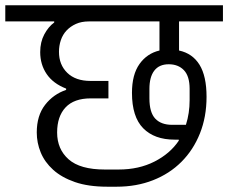

<svg xmlns="http://www.w3.org/2000/svg" viewBox="-40 -718 863 726"><path d="M366 -12Q294 -12 243.5 -29.5Q193 -47 161 -76Q129 -105 114 -141.5Q99 -178 99 -217Q99 -281 130.5 -321.5Q162 -362 210 -378V-383Q161 -402 136.5 -438Q112 -474 112 -521Q112 -559 127.5 -588Q143 -617 165 -633V-637H-20V-698H803V-637H637V-527Q688 -516 714.5 -473Q741 -430 741 -352Q741 -276 716 -213.5Q691 -151 646 -106Q601 -61 538.5 -36.5Q476 -12 401 -12ZM409 -77Q485 -77 544 -107Q603 -137 636 -186V-190H620Q544 -190 501.5 -233Q459 -276 459 -367Q459 -436 487.5 -476Q516 -516 563 -527V-637H296Q268 -637 247 -627.5Q226 -618 211.5 -602.5Q197 -587 190 -566Q183 -545 183 -522Q183 -473 214.5 -442.5Q246 -412 302 -412H370V-346H303Q240 -346 208 -312Q176 -278 176 -217Q176 -154 219.5 -115.5Q263 -77 356 -77ZM663 -246Q677 -290 677 -339V-382Q677 -430 655.5 -452.5Q634 -475 598 -475Q562 -475 543.5 -451Q525 -427 525 -382V-346Q525 -293 547 -269.5Q569 -246 611 -246Z"/></svg>

Font: IBM Plex Sans Devanagari
Style: Regular
Weight: 400
Designer: Mike Abbink, Paul van der Laan, Pieter van Rosmalen, Erin McLaughlin
Foundry: Bold Monday
Version: Version 1.1